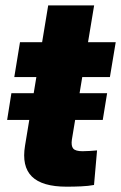

<svg xmlns="http://www.w3.org/2000/svg" viewBox="-20 -685 447 708"><path d="M375 -341.3 358.9 -242.7H6.3L22 -341.3ZM406.7 -529.3 385.3 -400.9H32.7L53.7 -529.3ZM157.7 -665H327.1L245.1 -170.4Q241.7 -147 250 -137.2Q258.3 -127.4 284.2 -127.4Q294.9 -127.4 312.5 -128.4Q330.1 -129.4 337.9 -130.4L326.7 -2.9Q306.2 1 279.1 2.2Q252 3.4 225.6 3.4Q135.3 3.4 97.4 -34.2Q59.6 -71.8 72.3 -147.9Z"/></svg>

Font: Inter 24pt ExtraBold
Style: Italic
Weight: 800
Italic angle: -9.3988°
Designer: Rasmus Andersson
Foundry: rsms
Version: Version 4.001;git-66647c0bb